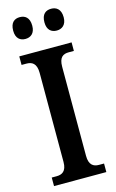

<svg xmlns="http://www.w3.org/2000/svg" viewBox="-137 -968 615 1021"><g transform="rotate(-15 170.5 -457.5)"><path d="M256 -795C283 -795 309 -811 309 -854C309 -900 283 -915 256 -915C227 -915 203 -900 203 -854C203 -811 227 -795 256 -795ZM83 -795C111 -795 136 -811 136 -854C136 -900 111 -915 83 -915C55 -915 31 -900 31 -854C31 -811 55 -795 83 -795ZM27 0H315V-47H287C257 -47 233 -61 233 -111V-601C233 -655 256 -667 287 -667H315V-714H27V-667H54C83 -667 109 -655 109 -601V-111C109 -59 83 -47 54 -47H27Z"/></g></svg>

Font: Noto Serif Bengali Condensed
Style: Regular
Weight: 400
Width: 3
Designer: Juan Bruce, Universal Thirst, Indian Type Foundry and the Monotype Design Team.
Foundry: Monotype Imaging Inc.
Version: Version 2.003